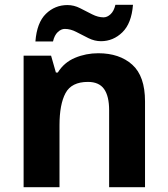

<svg xmlns="http://www.w3.org/2000/svg" viewBox="-20 -777 697 797"><path d="M388 -556Q476 -556 529 -508.5Q582 -461 582 -356V0H433V-319Q433 -378 412 -407.5Q391 -437 345 -437Q277 -437 252 -390.5Q227 -344 227 -257V0H78V-546H192L212 -476H220Q246 -518 291.5 -537Q337 -556 388 -556ZM127 -605Q133 -683 170.5 -719.5Q208 -756 260 -756Q287 -756 312.5 -743Q338 -730 362.5 -717.5Q387 -705 410 -705Q425 -705 439 -718Q453 -731 459 -757H532Q526 -680 488 -643Q450 -606 399 -606Q373 -606 347.5 -618.5Q322 -631 297.5 -644Q273 -657 249 -657Q234 -657 220 -644Q206 -631 200 -605Z"/></svg>

Font: Noto Sans NKo Unjoined
Style: Bold
Weight: 700
Designer: Monotype Design Team
Foundry: Monotype Imaging Inc.
Version: Version 2.004